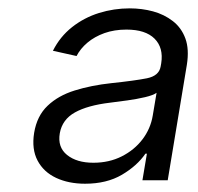

<svg xmlns="http://www.w3.org/2000/svg" viewBox="-20 -758 478 464"><path d="M185.5 -314Q146 -314 115.7 -328.1Q85.4 -342.3 70.8 -369.9Q56.2 -397.5 62.5 -437Q69.3 -478 95 -502.4Q120.6 -526.9 160.4 -539.3Q200.2 -551.8 249.5 -557.1Q305.7 -563 335 -568.8Q364.3 -574.7 368.2 -597.2L369.6 -605Q375.5 -642.6 353.5 -664.6Q331.5 -686.5 285.6 -686.5Q256.3 -686.5 232.4 -678Q208.5 -669.4 191.4 -655Q174.3 -640.6 165 -622.6L107.9 -635.3Q125 -669.4 154.1 -692.4Q183.1 -715.3 219.2 -726.6Q255.4 -737.8 293.5 -737.8Q322.8 -737.8 349.9 -730.5Q377 -723.1 397.7 -707Q418.5 -690.9 428 -665Q437.5 -639.2 431.6 -601.6L385.3 -322.3H324.2L335 -386.7H331.5Q311.5 -357.4 274.7 -335.7Q237.8 -314 185.5 -314ZM205.6 -364.7Q243.7 -364.7 274.2 -380.1Q304.7 -395.5 324.2 -421.1Q343.8 -446.8 349.1 -478.5L358.4 -533.7Q350.1 -527.8 330.6 -523.2Q311 -518.6 288.1 -515.4Q265.1 -512.2 245.6 -509.8Q191.9 -503.4 161.1 -486.3Q130.4 -469.2 124.5 -436Q118.7 -402.3 142.1 -383.5Q165.5 -364.7 205.6 -364.7Z"/></svg>

Font: Inter 17pt Light
Style: Italic
Weight: 300
Italic angle: -9.3988°
Version: Version 4.001;git-66647c0bb